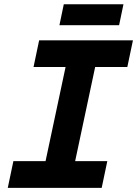

<svg xmlns="http://www.w3.org/2000/svg" viewBox="-20 -904 660 924"><path d="M17.4 0 44.4 -128.4H199.2L295.6 -581.6H141.4L168.4 -710H619.8L592.8 -581.6H438L341.6 -128.4H496.4L469.4 0ZM266 -782.8 287 -883.6H574.2L553.2 -782.8Z"/></svg>

Font: Geist Mono
Style: Italic
Weight: 400
Italic angle: -12°
Monospace: yes
Designer: Basement.studio, Andrés Briganti, Mateo Zaragoza
Foundry: Basement.studio, Vercel, Andrés Briganti, Guido Ferreyra, Mateo Zaragoza
Version: Version 1.500